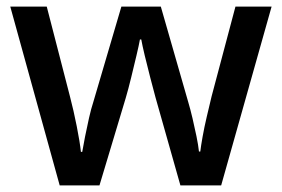

<svg xmlns="http://www.w3.org/2000/svg" viewBox="-20 -560 849 579"><path d="M449 -266Q442 -292 433 -326.5Q424 -361 416.5 -392.5Q409 -424 406 -441H402Q399 -424 391.5 -392.5Q384 -361 375.5 -326Q367 -291 359 -264L280 -1H160L11 -540H121L191 -269Q202 -227 211.5 -179Q221 -131 224 -102H228Q231 -120 236.5 -148Q242 -176 248.5 -204.5Q255 -233 261 -251L346 -540H465L548 -251Q554 -231 560.5 -203.5Q567 -176 572.5 -149Q578 -122 580 -103H584Q586 -120 591 -148Q596 -176 603.5 -208Q611 -240 618 -269L690 -540H799L647 -1H524Z"/></svg>

Font: Noto Kufi Arabic Medium
Style: Regular
Weight: 500
Designer: Monotype Design Team, David Williams, Khaled Hosny
Foundry: Google LLC
Version: Version 2.109; ttfautohint (v1.8.4.7-5d5b)